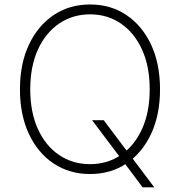

<svg xmlns="http://www.w3.org/2000/svg" viewBox="-20 -757 793 846"><path d="M385.7 -227.5H437L542 -87.9L552.2 -74.7L659.7 68.4H608.4L521 -48.3L510.7 -61.5ZM377 9.8Q286.1 9.8 216.3 -36.6Q146.5 -83 107.2 -167.2Q67.9 -251.5 67.9 -363.3Q67.9 -476.1 107.4 -560.1Q147 -644 216.6 -690.7Q286.1 -737.3 377 -737.3Q467.8 -737.3 537.1 -690.7Q606.4 -644 645.8 -560.1Q685.1 -476.1 685.1 -363.3Q685.1 -251 645.8 -167Q606.4 -83 537.1 -36.6Q467.8 9.8 377 9.8ZM377 -33.7Q453.6 -33.7 512.9 -74.2Q572.3 -114.7 606 -189Q639.6 -263.2 639.6 -363.3Q639.6 -464.4 606 -538.3Q572.3 -612.3 512.9 -653.1Q453.6 -693.8 377 -693.8Q300.3 -693.8 240.7 -653.3Q181.2 -612.8 147.2 -538.8Q113.3 -464.8 113.3 -363.3Q113.3 -263.2 146.7 -189.2Q180.2 -115.2 239.7 -74.5Q299.3 -33.7 377 -33.7Z"/></svg>

Font: Inter ExtraLight
Style: Regular
Weight: 250
Designer: Rasmus Andersson
Foundry: rsms
Version: Version 4.001;git-66647c0bb